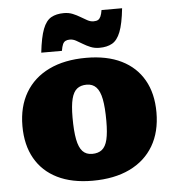

<svg xmlns="http://www.w3.org/2000/svg" viewBox="-52 -765 755 828"><g transform="rotate(-5 325.0 -350.5)"><path d="M324 -100.5Q350 -100.5 366.2 -113.2Q382.5 -126 389.8 -155.8Q397 -185.5 397 -236.5Q397 -295.5 390 -331.2Q383 -367 367.2 -383.5Q351.5 -400 326 -400Q300 -400 284 -387.2Q268 -374.5 260.5 -344.8Q253 -315 253 -264Q253 -205.5 260 -169.5Q267 -133.5 282.5 -117Q298 -100.5 324 -100.5ZM316 15Q226.5 15 163.8 -16Q101 -47 67.8 -105.5Q34.5 -164 34.5 -246Q34.5 -330 70.2 -390.5Q106 -451 172.8 -483.2Q239.5 -515.5 333.5 -515.5Q423.5 -515.5 486.2 -484.5Q549 -453.5 582.2 -395.2Q615.5 -337 615.5 -255Q615.5 -170.5 579.8 -110Q544 -49.5 477 -17.2Q410 15 316 15ZM507 -715Q500 -648 486.2 -613.2Q472.5 -578.5 450.2 -566Q428 -553.5 395 -553.5Q374 -553.5 357 -560.5Q340 -567.5 325.2 -576.5Q310.5 -585.5 297.2 -592.8Q284 -600 270.5 -600Q259 -600 251.5 -596Q244 -592 239.8 -582.5Q235.5 -573 232.5 -554.5H143Q150.5 -621.5 164 -656.2Q177.5 -691 199.8 -703.5Q222 -716 255 -716Q276 -716 293 -709Q310 -702 324.8 -693Q339.5 -684 353 -676.8Q366.5 -669.5 379.5 -669.5Q392 -669.5 399 -673.5Q406 -677.5 410.5 -687.2Q415 -697 418 -715Z"/></g></svg>

Font: Newsreader 9pt ExtraBold
Style: Regular
Weight: 800
Designer: Hugues Gentile
Foundry: Production Type
Version: Version 1.003